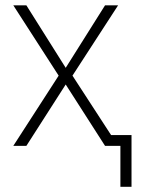

<svg xmlns="http://www.w3.org/2000/svg" viewBox="-20 -556 543 732"><path d="M80.6 -535.6 230.5 -297.4 380.4 -535.6H430.2L256.3 -267.6L430.2 0H380.4L230.5 -233.9L80.6 0H30.8L203.6 -267.6L30.8 -535.6ZM439 156.2V0H391.6V-41H481.4V156.2Z"/></svg>

Font: Inter Display Extra Light
Style: Regular
Weight: 200
Designer: Rasmus Andersson
Foundry: rsms
Version: Version 4.000;git-4fc901f